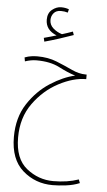

<svg xmlns="http://www.w3.org/2000/svg" viewBox="-67 -698 633 1134"><g transform="rotate(5 250.0 -131.5)"><path d="M337 -500 330 -520Q297 -508 267 -499Q237 -508 214.5 -528Q192 -548 192 -577Q192 -600 206.5 -617.5Q221 -635 249 -635Q271 -635 290 -629L295 -649Q274 -657 249 -657Q221 -657 195.5 -636.5Q170 -616 170 -577Q170 -515 236 -489Q223 -485 204 -479.5Q185 -474 162 -468L167 -446Q208 -457 254.5 -472Q301 -487 337 -500ZM289 394Q324 394 368.5 388.5Q413 383 449 368L441 347Q375 370 291 370Q203 370 132.5 313.5Q62 257 62 131Q62 13 123 -71.5Q184 -156 270.5 -201.5Q357 -247 433 -247V-274H428Q387 -274 343.5 -294.5Q300 -315 249 -335.5Q198 -356 134 -356Q118 -356 99 -353.5Q80 -351 59 -343L63 -320Q99 -332 131 -332Q213 -332 267 -304Q321 -276 366 -262Q297 -247 220.5 -198Q144 -149 90.5 -67Q37 15 37 130Q37 263 112 328.5Q187 394 289 394Z"/></g></svg>

Font: Noto Sans Arabic Condensed Thin
Style: Regular
Weight: 250
Width: 3
Designer: Nadine Chahine
Foundry: Monotype Imaging Inc.
Version: 1.001